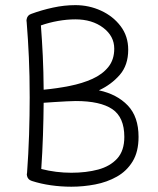

<svg xmlns="http://www.w3.org/2000/svg" viewBox="-20 -705 615 745"><path d="M517.6 -173.8Q517.6 -116.2 494.6 -78.6Q471.7 -41 433.3 -19.5Q395 2 349.1 10.7Q303.2 19.5 256.8 19.5Q216.8 19.5 177.5 13.9Q138.2 8.3 103.5 -2.9L102.5 -3.4Q88.4 -7.8 85 -22Q83 -28.3 85 -34.7Q90.3 -106 92.8 -182.4Q95.2 -258.8 95.2 -327.6Q95.2 -413.1 92 -482.9Q88.9 -552.7 83.5 -619.1Q82 -625 83.5 -630.9Q86.4 -646.5 102.1 -651.4Q141.6 -666 185.5 -675.5Q229.5 -685.1 272.5 -685.1Q325.2 -685.1 372.1 -663.6Q418.9 -642.1 448.2 -603.3Q477.5 -564.5 477.5 -512.2Q477.5 -452.1 444.6 -414.3Q411.6 -376.5 363.8 -354.5Q434.1 -339.4 475.8 -295.7Q517.6 -252 517.6 -173.8ZM272.5 -629.9Q240.2 -629.9 205.6 -623.8Q170.9 -617.7 138.7 -606.4Q143.1 -549.3 146 -488.8Q148.9 -428.2 149.4 -356.9Q201.7 -361.8 250.5 -371.6Q299.3 -381.3 338.4 -398.9Q377.4 -416.5 400.4 -445.1Q423.3 -473.6 423.3 -516.1Q423.3 -564.9 380.4 -597.4Q337.4 -629.9 272.5 -629.9ZM273.9 -313Q260.7 -313 238.5 -311.8Q216.3 -310.5 192.1 -309.1Q168 -307.6 149.4 -306.2Q148.9 -245.6 146.7 -179.2Q144.5 -112.8 140.1 -49.3Q197.3 -34.7 256.8 -34.7Q314.5 -34.7 360.8 -47.1Q407.2 -59.6 434.8 -89.8Q462.4 -120.1 462.4 -173.8Q462.4 -250 415.8 -281.5Q369.1 -313 273.9 -313Z"/></svg>

Font: Mikhak Light
Style: Regular
Weight: 300
Designer: Amin Abedi
Version: Version 3.3